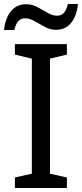

<svg xmlns="http://www.w3.org/2000/svg" viewBox="-34 -933 407 953"><path d="M298 0H40V-52L124 -71V-642L40 -662V-714H298V-662L214 -642V-71L298 -52ZM-14 -784Q-8 -843 20.5 -877.5Q49 -912 96 -912Q126 -912 152.5 -897.5Q179 -883 203 -869Q227 -855 248 -855Q271 -855 283.5 -869.5Q296 -884 303 -913H353Q347 -854 319 -819.5Q291 -785 244 -785Q216 -785 189.5 -799Q163 -813 138.5 -827.5Q114 -842 92 -842Q68 -842 56 -827.5Q44 -813 37 -784Z"/></svg>

Font: Apis
Style: Regular
Weight: 400
Designer: Monotype Design Team
Foundry: Monotype Imaging Inc.
Version: Version 2.000; build 0001